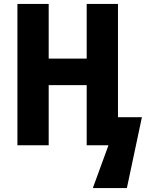

<svg xmlns="http://www.w3.org/2000/svg" viewBox="-20 -734 748 970"><path d="M576 -142H697L621 216H449L528 0H418V-304H226V0H68V-714H226V-438H418V-714H576Z"/></svg>

Font: Noto Sans Condensed ExtraBold
Style: Regular
Weight: 800
Width: 3
Designer: Monotype Design Team
Foundry: Monotype Imaging Inc.
Version: Version 2.013; ttfautohint (v1.8.4.7-5d5b)